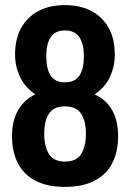

<svg xmlns="http://www.w3.org/2000/svg" viewBox="-20 -719 509 751"><path d="M234 12Q165 12 119 -12Q73 -36 50 -80.5Q27 -125 27 -187Q27 -246 50.5 -287.5Q74 -329 118 -350Q78 -377 58.5 -418Q39 -459 39 -506Q39 -567 63 -610Q87 -653 130.5 -676Q174 -699 234 -699Q294 -699 337.5 -676Q381 -653 405 -610Q429 -567 429 -506Q429 -459 410 -418Q391 -377 350 -350Q396 -329 419 -287.5Q442 -246 442 -187Q442 -125 419 -80.5Q396 -36 349.5 -12Q303 12 234 12ZM234 -87Q279 -87 297.5 -116.5Q316 -146 316 -196Q316 -246 297 -274.5Q278 -303 234 -303Q190 -303 171.5 -274.5Q153 -246 153 -196Q153 -146 171.5 -116.5Q190 -87 234 -87ZM234 -397Q273 -397 290.5 -423Q308 -449 308 -499Q308 -548 290 -574Q272 -600 234 -600Q196 -600 178.5 -574Q161 -548 161 -499Q161 -449 178.5 -423Q196 -397 234 -397Z"/></svg>

Font: Archivo Condensed
Style: Bold
Weight: 700
Width: 3
Designer: Hector Gatti
Foundry: Omnibus-Type
Version: Version 2.001